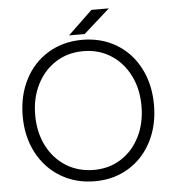

<svg xmlns="http://www.w3.org/2000/svg" viewBox="-58 -914 888 979"><g transform="rotate(-5 386.0 -424.0)"><path d="M50 -350Q50 -455 92.5 -537.5Q135 -620 211.5 -666Q288 -712 386 -712Q484 -712 560.5 -666Q637 -620 679.5 -537.5Q722 -455 722 -350Q722 -245 679.5 -162.5Q637 -80 561 -34Q485 12 389 12Q291 12 214 -34Q137 -80 93.5 -162.5Q50 -245 50 -350ZM658 -350Q658 -438 623 -507Q588 -576 526.5 -615Q465 -654 386 -654Q307 -654 245.5 -615Q184 -576 149 -507Q114 -438 114 -350Q114 -262 149 -193Q184 -124 246.5 -85Q309 -46 389 -46Q467 -46 528 -85Q589 -124 623.5 -193Q658 -262 658 -350ZM446.3 -860H535.6L401.2 -740.3H321.4Z"/></g></svg>

Font: Oak Sans Light
Style: Regular
Weight: 400
Designer: Erik Kennedy, Walven
Foundry: Erik Kennedy, Walven
Version: Version 1.100;Glyphs 3.1.2 (3151)